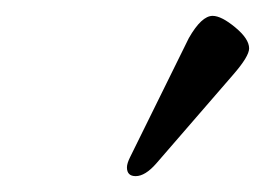

<svg xmlns="http://www.w3.org/2000/svg" viewBox="-20 -695 334 242"><path d="M140 -484Q140 -489 144 -497L218 -647Q234 -675 248 -675Q259 -675 276.5 -660.5Q294 -646 294 -634Q294 -624 274 -601L177 -489Q163 -473 151 -473Q140 -473 140 -484Z"/></svg>

Font: EB Garamond Medium
Style: Italic
Weight: 500
Italic angle: -17.2°
Designer: Georg Duffner and Octavio Pardo
Foundry: Georg Duffner
Version: Version 1.000